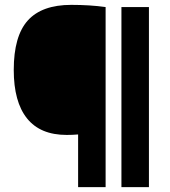

<svg xmlns="http://www.w3.org/2000/svg" viewBox="-20 -769 698 789"><path d="M301 0V-216.5Q289 -215.5 278 -215Q267 -214.5 254 -214.5Q145.5 -214.5 91 -282.5Q36.5 -350.5 36.5 -481.5Q36.5 -620.5 94.2 -684.8Q152 -749 273 -749Q309.5 -749 345.8 -746.8Q382 -744.5 414 -740V0ZM479 0V-740H592V0Z"/></svg>

Font: Encode Sans Condensed Thin
Style: Bold
Weight: 700
Version: Version 3.002